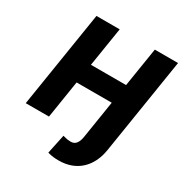

<svg xmlns="http://www.w3.org/2000/svg" viewBox="-208 -865 1169 1231"><g transform="rotate(30 376.5 -249.0)"><path d="M36 0H208L252 -278H512L468 0C461 44 443 70 410 70C392 70 378 68 365 64L350 60L320 202L330 205C355 211 373 213 403 213C534 213 619 130 640 0L753 -711H581L535 -422H275L321 -711H149Z"/></g></svg>

Font: Asimov Pro
Style: UltObl
Weight: 900
Designer: Google
Version: Version 2.000980; 2014